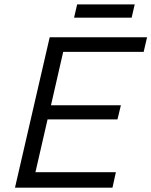

<svg xmlns="http://www.w3.org/2000/svg" viewBox="-20 -861 695 881"><path d="M319.8 -779.8 334 -840.8H598.1L584 -779.8ZM48.8 0 208 -689.9H654.8L639.2 -623H270L213.9 -377.9H534.7L519 -313H198.2L142.6 -70.8H511.7L496.1 0Z"/></svg>

Font: HK Grotesk Italic
Style: Regular
Weight: 400
Italic angle: -13°
Designer: Alfredo Marco Pradil and Stefan Peev
Foundry: Hanken Design Co.
Version: Version 1.000;PS 001.000;hotconv 1.0.88;makeotf.lib2.5.64775